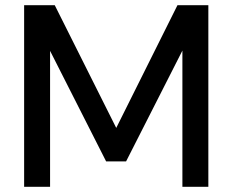

<svg xmlns="http://www.w3.org/2000/svg" viewBox="-20 -720 895 740"><path d="M73 0V-700H191L428 -227L664 -700H783V0H683V-525L466 -98H389L173 -524V0Z"/></svg>

Font: AWOL-DM Medium
Style: Regular
Weight: 500
Designer: Colophon Foundry, Jonny Pinhorn, Mikhail Sharanda
Foundry: Colophon Foundry
Version: Version 1.000;Glyphs 3.2.3 (3260)